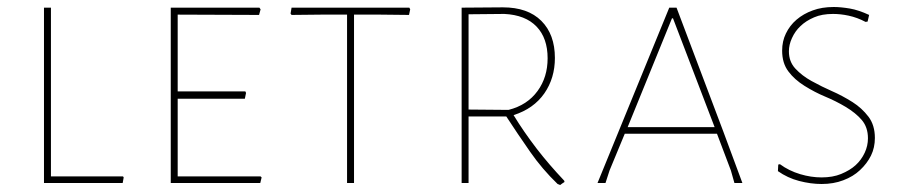

<svg xmlns="http://www.w3.org/2000/svg" viewBox="-20 -528 2607 554"><path d="M336.9 -16.1 334 0H106.9V-505.9H127V-19H335Z M731 0H472.7V-505.9H728.5L731.9 -501L727.5 -484.9L492.7 -485.8V-264.2H688L689.9 -259.8L686.5 -243.2H492.7V-19H731.9L734.9 -16.1Z M907.2 -485.8 821.3 -484.9 818.4 -488.8 821.3 -505.9H1161.1L1163.6 -501L1160.2 -484.9L1077.1 -485.8H1001.5V0H981.4V-485.8Z M1332 0H1312V-505.9L1431.2 -506.8Q1502.9 -506.8 1542 -467.8Q1581.1 -428.7 1581.1 -360.8Q1581.1 -302.7 1550.8 -258.8Q1520 -214.4 1461.9 -195.8Q1490.7 -148.4 1529.3 -98.1Q1564 -53.2 1607.9 -6.8L1608.9 -2.9Q1604 0 1602.1 1.5L1596.2 5.9L1588.9 2.9Q1544.4 -40 1509.8 -89.8Q1471.7 -144.5 1440.9 -191.9H1332ZM1332 -211.9 1447.3 -210.9Q1501.5 -224.6 1531.2 -265.6Q1560.1 -305.2 1560.1 -359.9Q1560.1 -418 1528.3 -451.2Q1496.1 -484.9 1435.1 -487.8L1332 -486.8Z M1738.8 -36.1 1727.1 0H1704.1L1911.1 -505.9H1932.1L2066.9 -148.9L2122.1 0H2099.1L2088.9 -36.1L2048.8 -142.1H1782.7ZM1918.9 -475.1 1791 -161.1H2042L1921.9 -475.1Z M2504.4 -129.9Q2504.4 -102.1 2493.2 -79.1Q2481.9 -56.2 2461.4 -37.1Q2441.9 -18.6 2413.1 -7.8Q2385.3 2.9 2350.6 2.9Q2319.3 2.9 2285.6 -5.9Q2252.4 -14.6 2224.6 -34.2L2225.6 -53.2L2230.5 -54.2Q2256.3 -35.2 2289.1 -25.4Q2320.3 -16.1 2350.6 -16.1Q2382.8 -16.1 2406.7 -25.9Q2432.6 -36.6 2448.7 -51.3Q2465.3 -66.4 2475.1 -87.4Q2484.4 -107.4 2484.4 -128.9Q2484.4 -161.1 2466.3 -182.1Q2449.2 -202.1 2419.9 -219.7Q2392.1 -236.3 2360.4 -249.5Q2331.1 -261.7 2301.3 -280.3Q2272.5 -298.3 2254.9 -321.8Q2236.8 -345.7 2236.8 -381.8Q2236.8 -409.2 2247.6 -431.2Q2258.8 -454.6 2278.3 -471.2Q2298.3 -488.3 2325.2 -498Q2351.6 -507.8 2385.7 -507.8Q2405.8 -507.8 2432.1 -503.4Q2457.5 -499 2487.8 -484.9L2483.4 -465.8L2477.5 -464.8Q2453.6 -477.5 2428.2 -482.9Q2405.3 -487.8 2383.8 -487.8Q2351.6 -487.8 2329.1 -478Q2305.2 -467.8 2289.6 -452.6Q2274.4 -438.5 2265.1 -418Q2256.3 -398.9 2256.3 -379.9Q2256.3 -350.1 2274.9 -330.1Q2293.9 -309.6 2321.3 -294.4Q2352.5 -277.3 2380.4 -265.1Q2409.7 -252.4 2439.9 -233.4Q2466.8 -216.3 2485.8 -191.4Q2504.4 -167 2504.4 -129.9Z"/></svg>

Font: Datalegreya
Style: Thin
Weight: 250
Designer: Figs Lab
Foundry: Figs Lab
Version: Version 1.002;PS 001.002;hotconv 1.0.70;makeotf.lib2.5.58329